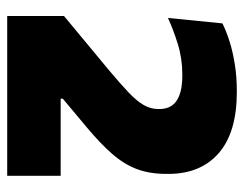

<svg xmlns="http://www.w3.org/2000/svg" viewBox="-94 -600 693 546"><g transform="rotate(90 253.0 -326.5)"><path d="M479.5 0H25V-161.5L180.5 -290.5Q218 -322 242 -344.8Q266 -367.5 277.8 -387.5Q289.5 -407.5 289.5 -429.5V-434Q289.5 -453 280.5 -467.2Q271.5 -481.5 250.2 -489.8Q229 -498 192.5 -498Q146 -498 104.2 -485Q62.5 -472 30.5 -457L46 -612Q68 -623 97 -632.2Q126 -641.5 162 -647.2Q198 -653 240.5 -653Q356 -653 415 -601.5Q474 -550 474 -458.5V-451.5Q474 -405.5 460.5 -369.2Q447 -333 418 -299.5Q389 -266 342.5 -227L260 -158V-126L181.5 -152H479.5Z"/></g></svg>

Font: Anek Kannada Medium ExtraBold
Style: Regular
Weight: 800
Version: Version 1.003